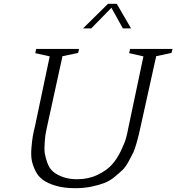

<svg xmlns="http://www.w3.org/2000/svg" viewBox="-20 -973 926 1008"><path d="M886 -716 880 -695 800 -678 717 -303Q710 -272 708 -263Q706 -254 696.5 -220.5Q687 -187 679.5 -172Q672 -157 656 -127Q640 -97 624 -81.5Q608 -66 582 -44.5Q556 -23 527 -12Q498 -1 459 7Q420 15 375 15Q317 15 274 2.5Q231 -10 205.5 -28.5Q180 -47 165.5 -77Q151 -107 146.5 -133Q142 -159 145 -196Q148 -233 152 -256.5Q156 -280 164 -312L241 -677L165 -694L170 -716H395L390 -695L308 -678L226 -303Q221 -279 219 -267.5Q217 -256 214.5 -222.5Q212 -189 215 -169Q218 -149 228 -120Q238 -91 256.5 -74Q275 -57 308 -44.5Q341 -32 385 -32Q444 -32 492 -55Q540 -78 567 -108Q594 -138 614.5 -180.5Q635 -223 642 -249Q649 -275 654 -303L733 -677L658 -694L663 -716ZM593 -953 668 -824H625L565 -932L459 -824H416L547 -953Z"/></svg>

Font: Afta serif
Style: Italic
Weight: 400
Italic angle: -12°
Designer: parq.ink
Foundry: Oriol Esparraguera Font
Version: Version 1.000